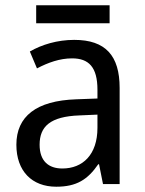

<svg xmlns="http://www.w3.org/2000/svg" viewBox="-20 -697 548 727"><path d="M395 -677H117V-609H395ZM261 -546C197 -546 138 -528 93 -502L120 -438C162 -460 206 -476 253 -476C316 -476 349 -443 349 -357V-324L269 -321C117 -316 42 -256 42 -149C42 -49 101 10 193 10C270 10 312 -17 352 -75H355L370 0H433V-364C433 -486 380 -546 261 -546ZM281 -260 349 -263V-213C349 -111 293 -59 216 -59C164 -59 130 -87 130 -149C130 -218 170 -256 281 -260Z"/></svg>

Font: Noto Sans Lao UI SemCond
Style: Regular
Weight: 400
Width: 4
Designer: Monotype Design Team
Foundry: Monotype Imaging Inc.
Version: Version 2.000